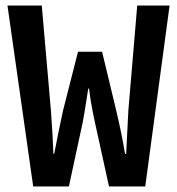

<svg xmlns="http://www.w3.org/2000/svg" viewBox="-20 -674 640 694"><path d="M100 0 7 -654H131L164 -275Q171 -179 173 -118H176Q187 -178 208 -275L262 -487H349L400 -275Q420 -191 432 -118H436Q443 -259 444 -275L476 -654H593L505 0H374L323 -232Q307 -306 302 -354H299Q284 -256 279 -232L229 0Z"/></svg>

Font: TypoPRO Source Code Pro
Style: Regular
Weight: 600
Monospace: yes
Designer: Paul D. Hunt, Teo Tuominen
Foundry: Adobe Systems Incorporated
Version: Version 2.010;PS 1.0;hotconv 1.0.84;makeotf.lib2.5.63406